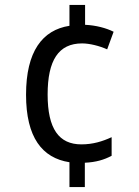

<svg xmlns="http://www.w3.org/2000/svg" viewBox="-20 -744 560 774"><path d="M323 -644V-724H260V-640C151 -623 85 -537 85 -362C85 -190 150 -107 260 -90V10H322V-88C367 -90 400 -100 430 -116V-191C393 -174 355 -162 308 -162C218 -162 172 -224 172 -363C172 -501 216 -569 311 -569C341 -569 381 -559 412 -545L438 -616C408 -631 367 -642 323 -644Z"/></svg>

Font: Noto Sans Lao SemiCondensed
Style: Regular
Weight: 400
Width: 4
Designer: Monotype Design Team
Foundry: Monotype Imaging Inc.
Version: Version 2.004